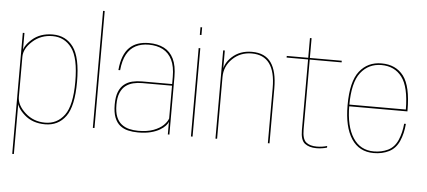

<svg xmlns="http://www.w3.org/2000/svg" viewBox="-60 -924 2853 1283"><g transform="rotate(5 1366.0 -282.5)"><path d="M60.5 220H71.5V-481.5V-592H60.5ZM261.5 4Q349.5 4 399.8 -64.8Q450 -133.5 450 -297Q450 -461 399.8 -529.8Q349.5 -598.5 261.5 -598.5Q177 -598.5 122.8 -550.2Q68.5 -502 68.5 -459L71.5 -432Q71.5 -487 127 -537.2Q182.5 -587.5 261 -587.5Q341.5 -587.5 390 -522Q438.5 -456.5 438.5 -297Q438.5 -138 390 -72.5Q341.5 -7 261 -7Q182.5 -7 127 -57.5Q71.5 -108 71.5 -163L68.5 -135.5Q68.5 -92.5 122.8 -44.2Q177 4 261.5 4Z M582 0H593V-785H582Z M885 4Q934.5 4 970.2 -5.2Q1006 -14.5 1030 -28.8Q1054 -43 1067.5 -58Q1081 -73 1085 -85V0H1095.5V-387Q1095.5 -462 1072.8 -508.2Q1050 -554.5 1007.8 -576Q965.5 -597.5 906.5 -597.5Q866 -597.5 833.2 -586.5Q800.5 -575.5 776.5 -552Q752.5 -528.5 737.8 -491Q723 -453.5 718.5 -400H730Q736.5 -466 759 -507Q781.5 -548 818.8 -567.2Q856 -586.5 906.5 -586.5Q961.5 -586.5 1001.2 -565.5Q1041 -544.5 1062.8 -500.2Q1084.5 -456 1084.5 -386V-338H882Q848 -338 817.5 -330.8Q787 -323.5 763.8 -305Q740.5 -286.5 727.2 -253.5Q714 -220.5 714 -168.5Q714 -115.5 727.2 -81.8Q740.5 -48 764 -29.2Q787.5 -10.5 818.5 -3.2Q849.5 4 885 4ZM885.5 -7Q853.5 -7 824.8 -14Q796 -21 773.5 -38.5Q751 -56 738.2 -87.5Q725.5 -119 725.5 -168.5Q725.5 -217 738.8 -248.2Q752 -279.5 774.5 -296.5Q797 -313.5 825.2 -320.2Q853.5 -327 883.5 -327H1084.5V-107Q1077 -84.5 1053 -61.2Q1029 -38 987.5 -22.5Q946 -7 885.5 -7Z M1240 0H1251V-593H1240ZM1240 -733V-681.5H1251V-733Z M1404.5 0H1415.5V-458V-592H1404.5ZM1756 0H1767V-369Q1767 -483.5 1726 -541.2Q1685 -599 1597.5 -599Q1517 -599 1464 -550.2Q1411 -501.5 1411 -436.5L1415.5 -413.5Q1415.5 -486 1468 -537Q1520.5 -588 1597 -588Q1676.5 -588 1716.2 -534Q1756 -480 1756 -371Z M2081 5Q2118.5 5 2152.5 -5V-16Q2119 -6 2083 -6Q2036.5 -6 2011.2 -27.2Q1986 -48.5 1986 -112V-581H2200V-592H1986V-724.5H1975V-592H1831V-581H1975V-106Q1975 -39.5 2004.2 -17.2Q2033.5 5 2081 5Z M2466 4V-7Q2374.5 -7 2325.5 -83Q2276 -158.5 2276 -299Q2276 -453.5 2328.5 -520Q2381 -586.5 2467 -586.5Q2555.5 -586.5 2605 -521Q2654 -456.5 2655 -304.5H2271V-293H2666.5Q2666.5 -298 2666.5 -301.5Q2666.5 -461 2615 -529.5Q2563 -597.5 2467 -597.5Q2374 -597.5 2319.5 -528Q2264.5 -458.5 2264.5 -299Q2264.5 -153.5 2316.5 -74.5Q2368 4 2466 4ZM2466 -7V4Q2523 4 2568 -18.5Q2613 -41 2636 -93Q2658.5 -144.5 2663.5 -209H2652Q2647 -149.5 2625.5 -99Q2603.5 -48.5 2560.5 -27.5Q2517.5 -7 2466 -7Z"/></g></svg>

Font: Anybody Thin
Style: Regular
Weight: 100
Designer: Tyler Finck
Foundry: Etcetera Type Company
Version: Version 1.114;gftools[0.9.25]